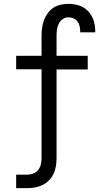

<svg xmlns="http://www.w3.org/2000/svg" viewBox="-20 -763 540 998"><path d="M64 215V145H119Q136 145 151.5 139.5Q167 134 177.5 121.5Q188 109 192 93Q196 77 196 60V-403H64V-473H196V-579Q196 -599 199 -619.5Q202 -640 209 -659Q216 -678 228.5 -695Q241 -712 258 -723Q275 -734 295.5 -738.5Q316 -743 336 -743Q364 -743 391 -734.5Q418 -726 437.5 -705.5Q457 -685 466 -658Q475 -631 475 -603Q475 -601 475 -599Q475 -597 475 -595H397Q397 -596 397 -597Q397 -598 397 -599Q397 -613 394 -626.5Q391 -640 383 -651Q375 -662 362 -667.5Q349 -673 336 -673Q320 -673 306.5 -664Q293 -655 286 -641Q279 -627 276.5 -611Q274 -595 274 -579V-473H436V-402H274V60Q274 81 270.5 101.5Q267 122 258 141Q249 160 234 175Q219 190 200.5 199Q182 208 161 211.5Q140 215 119 215Z"/></svg>

Font: Zed Mono
Style: Regular
Weight: 400
Monospace: yes
Designer: Belleve Invis
Foundry: Belleve Invis
Version: Version 1.0.0; ttfautohint (v1.8.4)